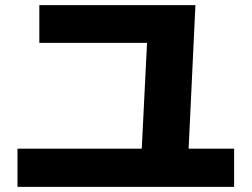

<svg xmlns="http://www.w3.org/2000/svg" viewBox="-20 -727 978 746"><path d="M47.9 -149.4H530.8L551.3 -560.5H132.8V-707H739.3L712.9 -149.4H889.6V-1H47.9Z"/></svg>

Font: Pretendard JP Black
Style: Regular
Weight: 900
Designer: Base glyphs from Inter by Rasmus Andersson; Hangeul glyphs from Noto Sans CJK(Source Han Sans) by Jang Soo-young and Kan
Foundry: Kil Hyung-jin
Version: Version 1.309